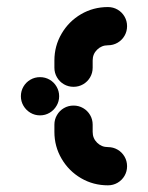

<svg xmlns="http://www.w3.org/2000/svg" viewBox="-20 -539 430 558"><path d="M40.7 -259.3Q40.7 -274.4 48.1 -287.2Q55.6 -300 68.3 -307.4Q81.1 -314.8 96.3 -314.8Q111.5 -314.8 124.3 -307.4Q137 -300 144.4 -287.2Q151.9 -274.4 151.9 -259.3Q151.9 -244.4 144.4 -231.7Q137 -218.9 124.3 -211.3Q111.5 -203.7 96.3 -203.7Q81.1 -203.7 68.3 -211.3Q55.6 -218.9 48.1 -231.7Q40.7 -244.4 40.7 -259.3ZM349.3 -55.9Q349.3 -40.7 341.9 -28Q334.4 -15.2 321.7 -7.8Q308.9 -0.4 293.7 -0.4Q251.1 -0.4 215.6 -21.1Q180 -41.9 159.1 -77.6Q138.1 -113.3 138.1 -155.6V-176.7Q138.1 -191.9 145.6 -204.6Q153 -217.4 165.7 -224.8Q178.5 -232.2 193.7 -232.2Q208.9 -232.2 221.7 -224.8Q234.4 -217.4 241.9 -204.6Q249.3 -191.9 249.3 -176.7V-155.6Q249.3 -137 262.2 -124.3Q275.2 -111.5 293.7 -111.5Q308.9 -111.5 321.7 -104.1Q334.4 -96.7 341.9 -83.9Q349.3 -71.1 349.3 -55.9ZM193.7 -286.7Q178.5 -286.7 165.7 -294.1Q153 -301.5 145.6 -314.3Q138.1 -327 138.1 -342.2V-363.3Q138.1 -405.6 159.1 -441.3Q180 -477 215.6 -497.8Q251.1 -518.5 293.7 -518.5Q308.9 -518.5 321.7 -511.1Q334.4 -503.7 341.9 -490.9Q349.3 -478.1 349.3 -463Q349.3 -447.8 341.9 -435Q334.4 -422.2 321.7 -414.8Q308.9 -407.4 293.7 -407.4Q275.2 -407.4 262.2 -394.6Q249.3 -381.9 249.3 -363.3V-342.2Q249.3 -327 241.9 -314.3Q234.4 -301.5 221.7 -294.1Q208.9 -286.7 193.7 -286.7Z"/></svg>

Font: 26F Galaxy Sans Black
Style: Regular
Weight: 900
Designer: C₂₉H₂₅N₃O₅
Version: Version 1.100